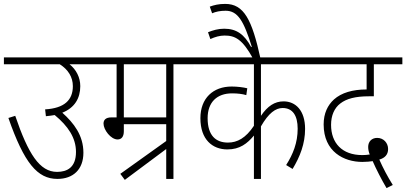

<svg xmlns="http://www.w3.org/2000/svg" viewBox="-20 -916 2080 983"><path d="M0 -622V-587H286C329 -560 353 -521 353 -475C353 -404 310 -362 211 -356L215 -321C231 -322 246 -325 260 -327C329 -270 369 -210 369 -138C369 -58 323 -36 272 -36C183 -36 125 -127 58 -323L23 -312C104 -80 172 0 274 0C354 0 407 -48 407 -134C407 -223 358 -286 299 -339C362 -364 391 -413 391 -475C391 -520 370 -560 336 -587H474V-622Z M619 5 831 -153V0H868V-587H971V-622H461V-587H577V-315H551C520 -315 510 -301 510 -283C510 -252 547 -202 582 -202C601 -202 614 -215 614 -244V-280H831V-194L596 -26ZM831 -587V-315H614V-587Z M1603 -587V-622H957V-587H1280V-272C1238 -209 1195 -186 1147 -186C1086 -186 1043 -221 1043 -311C1043 -393 1091 -438 1168 -438C1197 -438 1221 -435 1241 -429L1246 -464C1226 -469 1195 -473 1166 -473C1071 -473 1006 -413 1006 -311C1006 -201 1068 -151 1144 -151C1208 -151 1246 -181 1280 -222V0H1316V-269C1355 -337 1391 -363 1427 -363C1478 -363 1504 -325 1504 -257C1504 -185 1480 -126 1445 -71L1478 -51C1516 -114 1542 -180 1542 -256C1542 -351 1493 -397 1432 -397C1386 -397 1350 -373 1316 -323V-587Z M1276 -615H1314C1270 -816 1229 -896 1133 -896C1099 -896 1076 -890 1054 -882L1066 -848C1084 -856 1107 -861 1135 -861C1198 -861 1228 -808 1269 -677L1266 -675C1231 -740 1191 -769 1128 -769C1097 -769 1070 -761 1045 -751L1057 -716C1081 -727 1105 -734 1130 -734C1183 -734 1221 -716 1276 -615Z M1959 47 1991 31C1964 -12 1940 -58 1922 -99C1950 -107 1967 -124 1967 -153C1967 -184 1944 -210 1911 -210C1883 -210 1865 -191 1865 -164C1865 -150 1868 -137 1873 -125C1860 -123 1847 -122 1835 -122C1731 -122 1675 -184 1675 -277C1675 -325 1692 -363 1722 -386C1754 -411 1800 -423 1869 -423H1894V-587H2040V-622H1589V-587H1857V-458C1785 -458 1728 -441 1690 -407C1658 -378 1637 -336 1637 -279C1637 -139 1741 -87 1835 -87C1858 -87 1874 -89 1888 -91C1904 -54 1935 7 1959 47Z"/></svg>

Font: Noto Sans Devanagari UI SemiCondensed ExtraLight
Style: Regular
Weight: 200
Width: 4
Designer: Jelle Bosma - Monotype Design Team
Foundry: Monotype Imaging Inc.
Version: Version 2.004